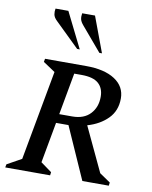

<svg xmlns="http://www.w3.org/2000/svg" viewBox="-89 -878 746 944"><g transform="rotate(10 283.5 -406.0)"><path d="M3 0 6 -16 78 -56 160 -504 100 -544 103 -560H308Q400 -560 452 -526Q504 -492 504 -432Q504 -371 465 -331.5Q426 -292 364 -274L468 -53L522 -16L520 0H388L273 -259H211L174 -56L229 -16L227 0ZM294 -513H257L219 -304H284Q342 -304 373.5 -337.5Q405 -371 405 -423Q405 -466 378.5 -489.5Q352 -513 294 -513ZM361 -635 261 -753Q247 -769 244 -782Q241 -795 244 -812H308L374 -635ZM250 -635 129 -753Q113 -768 110.5 -783Q108 -798 111 -812H175L263 -635Z"/></g></svg>

Font: Spectral SC Medium
Style: Italic
Weight: 500
Italic angle: -10°
Designer: Jean-Baptiste Levee
Foundry: Production Type
Version: Version 2.001